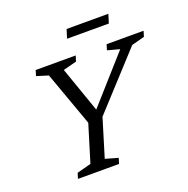

<svg xmlns="http://www.w3.org/2000/svg" viewBox="-147 -993 1108 1132"><g transform="rotate(-20 407.0 -427.0)"><path d="M647 -633.5 571 -654 581.5 -688.5H813.5L803 -654L722 -632.5L412.5 -295L340 -57L419.5 -34.5L409 0H151L162 -34.5L250.5 -58L321.5 -290.5L199 -631.5L126 -654L136.5 -688.5H387.5L377 -654L292.5 -632L400 -325L373 -325.5ZM373.5 -798.5 390.5 -853.5H652.5L635.5 -798.5Z"/></g></svg>

Font: Newsreader 12pt
Style: Italic
Weight: 400
Italic angle: -17°
Version: Version 1.003